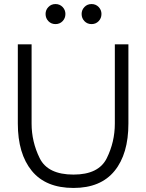

<svg xmlns="http://www.w3.org/2000/svg" viewBox="-20 -919 723 948"><path d="M68 -309V-700H136V-309Q136 -219 176 -138Q216 -57 343 -57Q467 -57 507 -137.5Q547 -218 547 -309V-700H614V-309Q614 -159 545.5 -75Q477 9 343 9Q206 9 137 -75.5Q68 -160 68 -309ZM383 -850Q383 -870 397 -884.5Q411 -899 432 -899Q453 -899 467 -884.5Q481 -870 481 -850Q481 -829 467 -814.5Q453 -800 432 -800Q411 -800 397 -814.5Q383 -829 383 -850ZM205 -850Q205 -870 219 -884.5Q233 -899 254 -899Q275 -899 289 -884.5Q303 -870 303 -850Q303 -829 289 -814.5Q275 -800 254 -800Q233 -800 219 -814.5Q205 -829 205 -850Z"/></svg>

Font: Be Vietnam Light
Style: Regular
Weight: 300
Designer: Gabriel Lam
Foundry: TypeRant
Version: Version 4.000